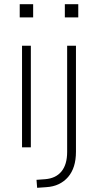

<svg xmlns="http://www.w3.org/2000/svg" viewBox="-20 -702 467 915"><path d="M74 -619V-682H138V-619ZM85 0V-484H127V0ZM289 -619V-682H353V-619ZM157 193 154 155 195 152Q246 148 273 115Q300 82 300 22V-484H342V21Q342 60 332.5 90Q323 120 304.5 141.5Q286 163 260 175.5Q234 188 200 190Z"/></svg>

Font: Nunito Sans 12pt ExtraLight ExtraLight
Style: Regular
Weight: 250
Version: Version 3.101;gftools[0.9.27]